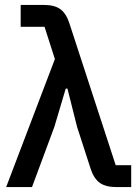

<svg xmlns="http://www.w3.org/2000/svg" viewBox="-20 -760 561 780"><path d="M203 -520 161 -651H64V-740H157Q202 -740 225.5 -722.5Q249 -705 262 -665L450 -89H513V0H454Q409 0 385 -17.5Q361 -35 348 -75L293 -245L254 -400H247L201 -245L110 0H5Z"/></svg>

Font: IBM Plex Sans Medm
Style: Regular
Weight: 500
Designer: Mike Abbink, Paul van der Laan, Pieter van Rosmalen
Foundry: Bold Monday
Version: Version 3.005